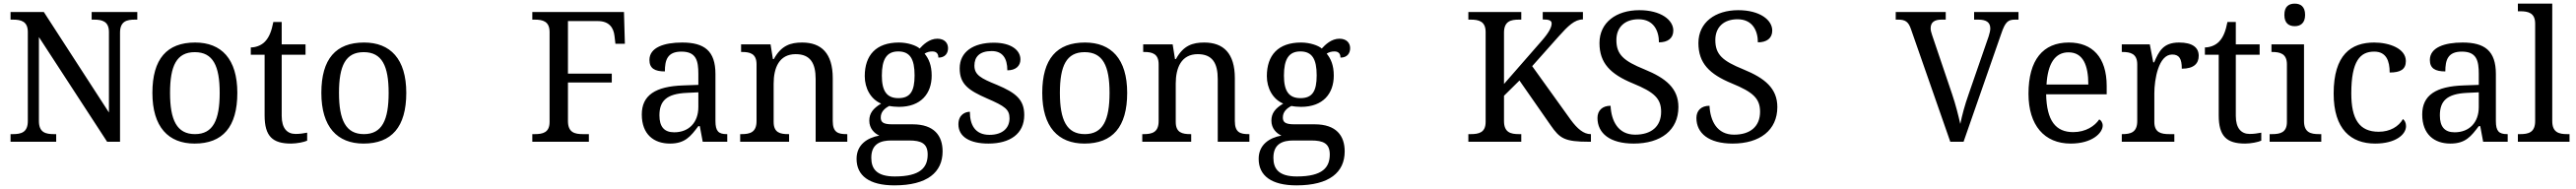

<svg xmlns="http://www.w3.org/2000/svg" viewBox="-20 -780 14162 1040"><path d="M38 0H289V-42H276C231 -42 194 -51 194 -114V-576L569 0H640V-600C640 -663 677 -672 722 -672H735V-714H484V-672H497C541 -672 579 -663 579 -604V-161L221 -714H38V-672H51C95 -672 133 -663 133 -604V-114C133 -51 96 -42 51 -42H38Z M1050 10C1204 10 1285 -81 1285 -269C1285 -456 1197 -546 1053 -546C898 -546 818 -456 818 -269C818 -81 906 10 1050 10ZM1052 -42C952 -42 915 -120 915 -269C915 -418 951 -493 1051 -493C1151 -493 1188 -418 1188 -269C1188 -120 1152 -42 1052 -42Z M1580 10C1612 10 1652 2 1669 -6V-50C1648 -46 1629 -43 1605 -43C1559 -43 1529 -74 1529 -142V-479H1660V-536H1529V-659H1483C1473 -608 1460 -575 1437 -551C1415 -528 1383 -519 1359 -519V-479H1435V-145C1435 -30 1479 10 1580 10Z M1979 10C2133 10 2214 -81 2214 -269C2214 -456 2126 -546 1982 -546C1827 -546 1747 -456 1747 -269C1747 -81 1835 10 1979 10ZM1981 -42C1881 -42 1844 -120 1844 -269C1844 -418 1880 -493 1980 -493C2080 -493 2117 -418 2117 -269C2117 -120 2081 -42 1981 -42Z M2907 0H3218V-42H3185C3140 -42 3103 -51 3103 -114V-326H3344V-375H3103V-664H3267C3330 -664 3354 -627 3359 -582L3364 -539H3416L3411 -714H2907V-672H2920C2964 -672 3002 -663 3002 -604V-109C3002 -50 2964 -42 2920 -42H2907Z M3664 10C3747 10 3778 -30 3820 -86H3828L3844 0H3979V-42H3976C3931 -42 3914 -58 3914 -114V-373C3914 -500 3853 -546 3731 -546C3632 -546 3551 -519 3551 -450C3551 -404 3580 -387 3636 -387C3636 -450 3650 -496 3727 -496C3809 -496 3820 -445 3820 -373V-313L3737 -310C3584 -305 3509 -256 3509 -150C3509 -41 3575 10 3664 10ZM3687 -52C3632 -52 3606 -83 3606 -145C3606 -223 3643 -264 3756 -269L3820 -272V-191C3820 -106 3768 -52 3687 -52Z M4050 0H4319V-42H4314C4270 -42 4234 -50 4234 -109V-320C4234 -406 4264 -482 4355 -482C4436 -482 4465 -432 4465 -345V0H4639V-42H4634C4589 -42 4559 -51 4559 -114V-350C4559 -487 4496 -546 4391 -546C4327 -546 4276 -530 4235 -455H4230L4217 -536H4055V-494H4060C4104 -494 4140 -485 4140 -426V-114C4140 -51 4103 -42 4058 -42H4050Z M4898 240C5079 240 5163 168 5163 53C5163 -33 5117 -96 4998 -96H4885C4833 -96 4823 -110 4823 -134C4823 -164 4844 -184 4870 -197C4883 -194 4907 -192 4923 -192C5044 -192 5103 -265 5103 -364C5103 -421 5087 -457 5064 -485C5077 -493 5090 -497 5107 -497C5134 -497 5140 -478 5140 -463C5177 -463 5193 -487 5193 -515C5193 -543 5174 -567 5134 -567C5090 -567 5056 -534 5037 -513C5018 -530 4971 -546 4923 -546C4797 -546 4735 -476 4735 -361C4735 -294 4768 -234 4825 -210C4780 -183 4760 -156 4760 -116C4760 -73 4788 -46 4815 -34C4749 -22 4690 16 4690 94C4690 186 4759 240 4898 240ZM4920 -240C4856 -240 4829 -279 4829 -364C4829 -453 4855 -497 4919 -497C4984 -497 5009 -455 5009 -365C5009 -278 4985 -240 4920 -240ZM4900 191C4798 191 4771 147 4771 88C4771 9 4825 -7 4881 -7H4979C5045 -7 5081 9 5081 70C5081 140 5043 191 4900 191Z M5415 10C5533 10 5612 -43 5612 -147C5612 -231 5567 -269 5462 -313C5373 -349 5338 -368 5338 -419C5338 -466 5365 -499 5433 -499C5492 -499 5519 -460 5519 -393C5565 -393 5591 -417 5591 -453C5591 -503 5541 -545 5445 -545C5332 -545 5257 -495 5257 -404C5257 -317 5305 -283 5408 -238C5505 -196 5531 -178 5531 -129C5531 -75 5492 -38 5421 -38C5340 -38 5313 -95 5313 -165C5289 -165 5250 -150 5250 -96C5250 -26 5315 10 5415 10Z M5943 10C6097 10 6178 -81 6178 -269C6178 -456 6090 -546 5946 -546C5791 -546 5711 -456 5711 -269C5711 -81 5799 10 5943 10ZM5945 -42C5845 -42 5808 -120 5808 -269C5808 -418 5844 -493 5944 -493C6044 -493 6081 -418 6081 -269C6081 -120 6045 -42 5945 -42Z M6261 0H6530V-42H6525C6481 -42 6445 -50 6445 -109V-320C6445 -406 6475 -482 6566 -482C6647 -482 6676 -432 6676 -345V0H6850V-42H6845C6800 -42 6770 -51 6770 -114V-350C6770 -487 6707 -546 6602 -546C6538 -546 6487 -530 6446 -455H6441L6428 -536H6266V-494H6271C6315 -494 6351 -485 6351 -426V-114C6351 -51 6314 -42 6269 -42H6261Z M7109 240C7290 240 7374 168 7374 53C7374 -33 7328 -96 7209 -96H7096C7044 -96 7034 -110 7034 -134C7034 -164 7055 -184 7081 -197C7094 -194 7118 -192 7134 -192C7255 -192 7314 -265 7314 -364C7314 -421 7298 -457 7275 -485C7288 -493 7301 -497 7318 -497C7345 -497 7351 -478 7351 -463C7388 -463 7404 -487 7404 -515C7404 -543 7385 -567 7345 -567C7301 -567 7267 -534 7248 -513C7229 -530 7182 -546 7134 -546C7008 -546 6946 -476 6946 -361C6946 -294 6979 -234 7036 -210C6991 -183 6971 -156 6971 -116C6971 -73 6999 -46 7026 -34C6960 -22 6901 16 6901 94C6901 186 6970 240 7109 240ZM7131 -240C7067 -240 7040 -279 7040 -364C7040 -453 7066 -497 7130 -497C7195 -497 7220 -455 7220 -365C7220 -278 7196 -240 7131 -240ZM7111 191C7009 191 6982 147 6982 88C6982 9 7036 -7 7092 -7H7190C7256 -7 7292 9 7292 70C7292 140 7254 191 7111 191Z M8054 0H8345V-42H8332C8287 -42 8250 -51 8250 -114V-253L8335 -337L8507 -90C8557 -18 8583 0 8717 0H8728V-42H8726C8689 -42 8654 -70 8616 -122L8405 -416L8550 -579C8602 -637 8638 -673 8684 -673V-714H8463V-673C8496 -673 8512 -668 8512 -651C8512 -632 8500 -604 8457 -555L8250 -318V-600C8250 -663 8287 -672 8332 -672H8345V-714H8054V-672H8067C8111 -672 8149 -663 8149 -604V-109C8149 -50 8111 -42 8067 -42H8054Z M8963 10C9113 10 9209 -64 9209 -191C9209 -294 9140 -350 9023 -398C8907 -445 8868 -480 8868 -560C8868 -629 8913 -674 8990 -674C9074 -674 9102 -609 9102 -547C9150 -547 9181 -569 9181 -612C9181 -670 9113 -724 8994 -724C8868 -724 8775 -657 8775 -543C8775 -433 8835 -372 8959 -321C9076 -273 9114 -238 9114 -165C9114 -84 9060 -39 8971 -39C8877 -39 8840 -115 8836 -198C8790 -198 8764 -171 8764 -131C8764 -47 8832 10 8963 10Z M9507 10C9657 10 9753 -64 9753 -191C9753 -294 9684 -350 9567 -398C9451 -445 9412 -480 9412 -560C9412 -629 9457 -674 9534 -674C9618 -674 9646 -609 9646 -547C9694 -547 9725 -569 9725 -612C9725 -670 9657 -724 9538 -724C9412 -724 9319 -657 9319 -543C9319 -433 9379 -372 9503 -321C9620 -273 9658 -238 9658 -165C9658 -84 9604 -39 9515 -39C9421 -39 9384 -115 9380 -198C9334 -198 9308 -171 9308 -131C9308 -47 9376 10 9507 10Z M10488 -619 10704 0H10777L10984 -594C11006 -659 11021 -672 11060 -672H11079V-714H10835V-672H10858C10902 -672 10924 -657 10924 -623C10924 -612 10920 -596 10915 -580L10805 -262C10783 -200 10769 -146 10759 -98C10748 -146 10734 -203 10714 -262L10604 -587C10599 -602 10596 -613 10596 -624C10596 -657 10616 -672 10656 -672H10679V-714H10404V-672H10417C10456 -672 10474 -661 10488 -619Z M11366 10C11485 10 11542 -49 11542 -89C11542 -106 11532 -119 11523 -123C11499 -87 11449 -53 11380 -53C11284 -53 11234 -115 11231 -261H11564V-307C11564 -465 11485 -546 11356 -546C11214 -546 11134 -451 11134 -264C11134 -91 11221 10 11366 10ZM11463 -315H11233C11240 -430 11280 -492 11354 -492C11434 -492 11463 -421 11463 -315Z M11647 0H11936V-42H11908C11864 -42 11826 -50 11826 -109V-266C11826 -343 11849 -480 11924 -480C11963 -480 11977 -457 11977 -402C12044 -402 12070 -431 12070 -473C12070 -519 12035 -546 11962 -546C11874 -546 11851 -497 11825 -437H11820L11801 -536H11647V-494H11650C11694 -494 11732 -485 11732 -426V-114C11732 -51 11695 -42 11650 -42H11647Z M12325 10C12357 10 12397 2 12414 -6V-50C12393 -46 12374 -43 12350 -43C12304 -43 12274 -74 12274 -142V-479H12405V-536H12274V-659H12228C12218 -608 12205 -575 12182 -551C12160 -528 12128 -519 12104 -519V-479H12180V-145C12180 -30 12224 10 12325 10Z M12598 -636C12629 -636 12655 -652 12655 -698C12655 -745 12629 -760 12598 -760C12566 -760 12541 -745 12541 -698C12541 -652 12566 -636 12598 -636ZM12460 0H12744V-42H12731C12686 -42 12649 -51 12649 -114V-536H12470V-494H12473C12517 -494 12555 -485 12555 -426V-109C12555 -50 12517 -42 12473 -42H12460Z M13040 10C13153 10 13210 -40 13210 -86C13210 -104 13203 -117 13193 -125C13170 -84 13122 -55 13060 -55C12953 -55 12909 -124 12909 -266C12909 -445 12958 -496 13035 -496C13102 -496 13120 -444 13120 -381C13179 -381 13209 -398 13209 -444C13209 -513 13118 -546 13035 -546C12908 -546 12812 -479 12812 -265C12812 -69 12907 10 13040 10Z M13454 10C13537 10 13568 -30 13610 -86H13618L13634 0H13769V-42H13766C13721 -42 13704 -58 13704 -114V-373C13704 -500 13643 -546 13521 -546C13422 -546 13341 -519 13341 -450C13341 -404 13370 -387 13426 -387C13426 -450 13440 -496 13517 -496C13599 -496 13610 -445 13610 -373V-313L13527 -310C13374 -305 13299 -256 13299 -150C13299 -41 13365 10 13454 10ZM13477 -52C13422 -52 13396 -83 13396 -145C13396 -223 13433 -264 13546 -269L13610 -272V-191C13610 -106 13558 -52 13477 -52Z M13825 0H14109V-42H14096C14051 -42 14014 -51 14014 -114V-760H13825V-718H13838C13882 -718 13920 -709 13920 -650V-114C13920 -51 13883 -42 13838 -42H13825Z"/></svg>

Font: Noto Fangsong KSS Vertical
Style: Regular
Weight: 400
Designer: LIU Zhao, ZHANG Congyu, Kushim JIANG
Foundry: Guyu Beijing Co. Ltd.
Version: Version 1.000;November 16, 2022;FontCreator 11.5.0.2427 64-b